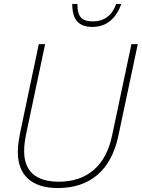

<svg xmlns="http://www.w3.org/2000/svg" viewBox="-20 -934 716 970"><path d="M447 -798C521 -798 568 -844 593 -914H567C547 -856 505 -826 451 -826C395 -826 371 -846 371 -914H345C345 -830 381 -798 447 -798ZM272 16C437 16 542 -76 578 -248L676 -711H644L546 -248C514 -95 418 -16 278 -16C160 -16 102 -70 102 -170C102 -203 106 -228 116 -276L208 -711H176L86 -284C78 -244 70 -206 70 -166C70 -49 140 16 272 16Z"/></svg>

Font: Geist Thin
Style: Italic
Weight: 100
Italic angle: -12°
Designer: Basement.studio, Andrés Briganti, Mateo Zaragoza
Foundry: Basement.studio, Vercel, Andrés Briganti, Guido Ferreyra, Mateo Zaragoza
Version: Version 1.500